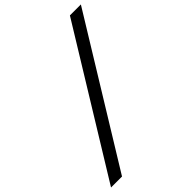

<svg xmlns="http://www.w3.org/2000/svg" viewBox="-384 -943 1220 1220"><g transform="rotate(-45 225.5 -333.0)"><path d="M470.7 -812H569.3L-19 146H-117.7Z"/></g></svg>

Font: Reddit Sans Chocolate SemiBold
Style: Italic
Weight: 600
Italic angle: -11.25°
Designer: Stephen Hutchings
Version: Version 1.013